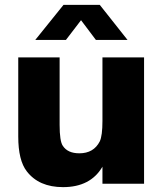

<svg xmlns="http://www.w3.org/2000/svg" viewBox="-20 -755 670 789"><path d="M504 -591H374L313 -672L251 -591H125L241 -735H390ZM572 -519V0H401V-70Q352 14 239 14Q140 14 90 -51Q55 -96 55 -194V-519H225V-242Q225 -175 238 -156Q258 -125 306 -125Q365 -125 390 -174Q401 -197 401 -258V-519Z"/></svg>

Font: Almarai ExtraBold
Style: Regular
Weight: 800
Designer: Boutros International 2019
Foundry: Created by Boutros International 2019
Version: Version 1.10